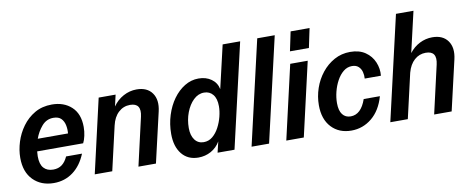

<svg xmlns="http://www.w3.org/2000/svg" viewBox="-64 -1012 3210 1307"><g transform="rotate(-10 1541.5 -358.5)"><path d="M220 10Q132 10 77.5 -45Q23 -100 23 -198Q23 -252 40.5 -308Q58 -364 93 -412Q128 -460 179 -489.5Q230 -519 297 -519Q380 -519 432.5 -470.5Q485 -422 485 -331Q485 -300 478.5 -270.5Q472 -241 462 -222H144Q142 -204 142 -188Q142 -133 165.5 -107Q189 -81 231 -81Q267 -81 291.5 -99.5Q316 -118 332 -154H442Q410 -75 352.5 -32.5Q295 10 220 10ZM292 -428Q244 -428 212 -391Q180 -354 163 -306H372Q375 -335 369 -363.5Q363 -392 345 -410Q327 -428 292 -428Z M503 0 620 -510H737L719 -431Q748 -473 791.5 -496.5Q835 -520 883 -520Q956 -520 990 -472Q1024 -424 1006 -346L926 0H805L881 -332Q902 -424 821 -424Q775 -424 741 -392.5Q707 -361 694 -304L624 0Z M1352 0 1370 -75Q1346 -34 1306 -12Q1266 10 1219 10Q1146 10 1104.5 -41.5Q1063 -93 1063 -180Q1063 -248 1082.5 -309.5Q1102 -371 1136 -418Q1170 -465 1215 -492.5Q1260 -520 1311 -520Q1363 -520 1399.5 -494Q1436 -468 1445 -423L1514 -720H1635L1469 0ZM1272 -87Q1307 -87 1333.5 -109Q1360 -131 1378.5 -166Q1397 -201 1406.5 -239Q1416 -277 1416 -310Q1416 -363 1393 -391Q1370 -419 1332 -419Q1291 -419 1258.5 -387.5Q1226 -356 1207 -306Q1188 -256 1188 -199Q1188 -148 1210.5 -117.5Q1233 -87 1272 -87Z M1587 0 1753 -720H1874L1708 0Z M1827 0 1944 -510H2065L1948 0ZM1957 -594 1985 -727H2116L2088 -594Z M2276 10Q2191 10 2139 -45.5Q2087 -101 2087 -198Q2087 -258 2106.5 -315Q2126 -372 2162.5 -418Q2199 -464 2249 -491.5Q2299 -519 2359 -519Q2422 -519 2463.5 -490.5Q2505 -462 2524 -416.5Q2543 -371 2538 -323H2426Q2428 -346 2422 -369Q2416 -392 2399.5 -407Q2383 -422 2355 -422Q2322 -422 2295.5 -400.5Q2269 -379 2250 -344Q2231 -309 2221 -269Q2211 -229 2211 -191Q2211 -139 2231.5 -112.5Q2252 -86 2288 -86Q2360 -86 2395 -187H2507Q2480 -92 2418 -41Q2356 10 2276 10Z M2546 0 2712 -720H2833L2768 -439Q2798 -478 2839.5 -499Q2881 -520 2927 -520Q3000 -520 3034 -472Q3068 -424 3050 -346L2970 0H2849L2925 -332Q2946 -424 2865 -424Q2820 -424 2786.5 -394Q2753 -364 2738 -309L2667 0Z"/></g></svg>

Font: Instrument Sans SemiCondensed SemiBold Italic
Style: Regular
Weight: 600
Width: 4
Italic angle: -13°
Designer: Rodrigo Fuenzalida
Foundry: fragTYPE
Version: Version 1.000; ttfautohint (v1.8.4.7-5d5b);gftools[0.9.28]